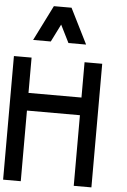

<svg xmlns="http://www.w3.org/2000/svg" viewBox="-75 -1302 899 1354"><g transform="rotate(5 375.0 -625.0)"><path d="M125 -625H500V-875H625V0H500V-500H125V0H0V-875H125ZM375 -1000 312.5 -1125 250 -1000H125L250 -1250H375L500 -1000Z"/></g></svg>

Font: CraftyPE
Style: Regular
Weight: 400
Designer: Erek Butcher
Foundry: Haunted Coop
Version: Version 0.018;April 4, 2024;FontCreator 15.0.0.2962 64-bit